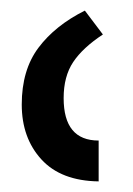

<svg xmlns="http://www.w3.org/2000/svg" viewBox="-20 -780 251 362"><path d="M166 -438Q95 -439 58 -479.5Q21 -520 21 -583Q21 -648 52.5 -690Q84 -732 140 -760L174 -715Q136 -690 118 -663Q100 -636 100 -595Q100 -515 166 -515Z"/></svg>

Font: Noto Sans Armenian
Style: Regular
Weight: 400
Designer: Monotype Design Team
Foundry: Monotype Imaging Inc.
Version: Version 2.040;GOOG;noto-fonts:20170220:a8a215d2e889